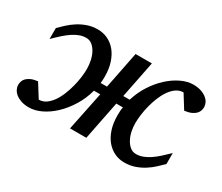

<svg xmlns="http://www.w3.org/2000/svg" viewBox="-92 -717 1103 952"><g transform="rotate(30 459.0 -241.0)"><path d="M886.2 -423.8Q886.2 -414.1 883.1 -403.8Q879.9 -393.6 871.6 -384.8Q863.3 -376 848.1 -368.9Q833 -361.8 809.1 -358.9L761.2 -436Q738.8 -436 720.2 -423.1Q701.7 -410.2 687 -388.9Q672.4 -367.7 661.6 -341.1Q650.9 -314.5 643.8 -286.6Q636.7 -258.8 633.3 -232.4Q629.9 -206.1 629.9 -186Q629.9 -161.6 635 -137.9Q640.1 -114.3 650.4 -95.5Q660.6 -76.7 675.3 -64.9Q689.9 -53.2 709 -53.2Q729 -53.2 747.8 -60.3Q766.6 -67.4 785.6 -80.1Q804.7 -92.8 824.2 -110.4Q843.8 -127.9 865.2 -148.9V-85.9Q849.6 -70.8 831.3 -53.7Q813 -36.6 790.3 -22Q767.6 -7.3 740 2.4Q712.4 12.2 679.2 12.2Q649.4 12.2 623 -0.2Q596.7 -12.7 576.9 -36.4Q557.1 -60.1 545.7 -94.7Q534.2 -129.4 534.2 -173.8Q534.2 -186 534.9 -198Q535.6 -210 538.1 -221.2H500L456.1 0H362.8L408.2 -221.2H372.1Q358.4 -170.4 332 -127.7Q305.7 -85 272.7 -53.7Q239.7 -22.5 203.4 -5.1Q167 12.2 133.8 12.2Q106.9 12.2 87.6 5.4Q68.4 -1.5 56.2 -11.7Q43.9 -22 38.1 -34.4Q32.2 -46.9 32.2 -58.1Q32.2 -67.9 35.2 -78.1Q38.1 -88.4 46.6 -97.4Q55.2 -106.4 70.1 -113.3Q85 -120.1 108.9 -123L157.2 -45.9Q179.7 -45.9 198 -58.8Q216.3 -71.8 231 -92.8Q245.6 -113.8 256.3 -140.6Q267.1 -167.5 274.2 -195.1Q281.2 -222.7 284.7 -249Q288.1 -275.4 288.1 -295.9Q288.1 -320.3 283 -344.2Q277.8 -368.2 267.6 -387Q257.3 -405.8 242.7 -417.5Q228 -429.2 209 -429.2Q189 -429.2 170.2 -422.1Q151.4 -415 132.3 -402.1Q113.3 -389.2 93.8 -371.6Q74.2 -354 53.2 -333V-396Q68.4 -411.1 86.9 -428.2Q105.5 -445.3 128.2 -460Q150.9 -474.6 178.2 -484.4Q205.6 -494.1 238.8 -494.1Q268.6 -494.1 294.9 -481.7Q321.3 -469.2 341.1 -445.6Q360.8 -421.9 372.3 -387.2Q383.8 -352.5 383.8 -308.1Q383.8 -298.3 383.3 -289.3Q382.8 -280.3 381.8 -271H418L460 -481.9H553.2L511.2 -271H547.9Q562.5 -319.8 589.1 -360.6Q615.7 -401.4 648.4 -431.2Q681.2 -460.9 716.6 -477.5Q752 -494.1 784.2 -494.1Q811 -494.1 830.3 -487.3Q849.6 -480.5 862.1 -470.2Q874.5 -460 880.4 -447.5Q886.2 -435.1 886.2 -423.8Z"/></g></svg>

Font: Charis SIL CyrE
Style: Italic
Weight: 400
Italic angle: -11°
Foundry: SIL International
Version: Version 5.000